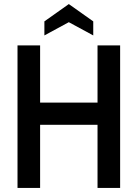

<svg xmlns="http://www.w3.org/2000/svg" viewBox="-20 -923 676 943"><path d="M66 -700H177V-419H459V-700H570V0H459V-310H177V0H66ZM198 -818 318 -903 438 -818V-749L318 -814L198 -749Z"/></svg>

Font: Cabin Condensed SemiBold
Style: Regular
Weight: 600
Width: 3
Designer: Pablo Impallari
Foundry: Pablo Impallari. http://www.impallari.com Igino Marini. http://www.ikern.com
Version: Version 2.200